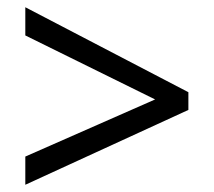

<svg xmlns="http://www.w3.org/2000/svg" viewBox="-20 -588 591 531"><path d="M50 -155 409 -313 50 -490V-568L501 -333V-284L50 -77Z"/></svg>

Font: Noto Sans Devanagari
Style: Regular
Weight: 400
Designer: Jelle Bosma - Monotype Design Team
Foundry: Monotype Imaging Inc.
Version: Version 2.003